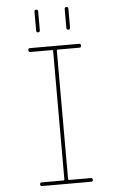

<svg xmlns="http://www.w3.org/2000/svg" viewBox="-61 -972 622 1013"><g transform="rotate(-5 250.0 -465.0)"><path d="M235.4 -19.5Q240.2 -19.5 240.2 -25.4V-705.1Q240.2 -710 235.4 -710H120.1Q110.4 -710 110.4 -720.2Q110.4 -730.5 120.1 -730.5H379.9Q389.6 -730.5 389.6 -720.2Q389.6 -710 379.9 -710H264.6Q259.8 -710 259.8 -705.1V-25.4Q259.8 -20.5 264.6 -19.5H379.9Q389.6 -19.5 389.6 -9.8Q389.6 0 379.9 0H120.1Q110.4 0 110.4 -9.8Q110.4 -19.5 120.1 -19.5ZM320.3 -820.3V-919.9Q320.3 -929.7 330.1 -929.7Q339.8 -929.7 339.8 -919.9V-820.3Q339.8 -809.6 330.1 -809.6Q320.3 -809.6 320.3 -820.3ZM160.2 -820.3V-919.9Q160.2 -929.7 169.9 -929.7Q179.7 -929.7 179.7 -919.9V-820.3Q179.7 -809.6 169.9 -809.6Q160.2 -809.6 160.2 -820.3Z"/></g></svg>

Font: Rounded Mgen+ 1mn thin
Style: Regular
Weight: 100
Designer: [Source Han Sans]
Ryoko NISHIZUKA  (kana & ideographs); Paul D. Hunt (Latin, Greek & Cyrillic); Wenlong ZHANG  (bopomofo
Version: Version 1.059.20150602